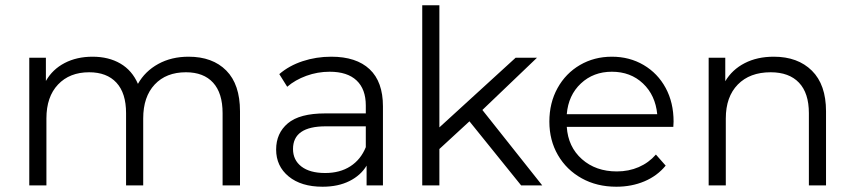

<svg xmlns="http://www.w3.org/2000/svg" viewBox="-20 -703 3238 728"><path d="M890 -281V0H824V-274Q824 -350 788 -389.5Q752 -429 685 -429Q610 -429 566.5 -382.5Q523 -336 523 -254V0H458V-274Q458 -350 421.5 -389.5Q385 -429 318 -429Q244 -429 200 -382.5Q156 -336 156 -254V0H91V-484H154V-396Q179 -440 225 -464Q271 -488 331 -488Q392 -488 436.5 -462Q481 -436 503 -385Q530 -433 580 -460.5Q630 -488 695 -488Q786 -488 838 -435.5Q890 -383 890 -281Z M1432 -300V0H1370V-75Q1348 -38 1305 -16.5Q1262 5 1203 5Q1122 5 1074.5 -34Q1027 -73 1027 -136Q1027 -198 1071.5 -235.5Q1116 -273 1213 -273H1367V-303Q1367 -365 1332 -398Q1297 -431 1230 -431Q1184 -431 1141.5 -415.5Q1099 -400 1069 -374L1039 -422Q1076 -454 1127.5 -471Q1179 -488 1236 -488Q1331 -488 1381.5 -440.5Q1432 -393 1432 -300ZM1367 -145V-224H1215Q1091 -224 1091 -138Q1091 -96 1123 -71.5Q1155 -47 1213 -47Q1269 -47 1308.5 -72.5Q1348 -98 1367 -145Z M1760 -243 1646 -138V0H1581V-683H1646V-220L1935 -484H2016L1809 -286L2036 0H1956Z M2533 -222H2129Q2134 -146 2186.5 -99.5Q2239 -53 2319 -53Q2364 -53 2402 -69.5Q2440 -86 2467 -117L2504 -75Q2472 -36 2423.5 -15.5Q2375 5 2317 5Q2243 5 2185.5 -27Q2128 -59 2095.5 -115Q2063 -171 2063 -242Q2063 -313 2094 -369Q2125 -425 2179 -456.5Q2233 -488 2300 -488Q2367 -488 2420.5 -456.5Q2474 -425 2504 -369.5Q2534 -314 2534 -242ZM2129 -270H2472Q2465 -342 2418 -386.5Q2371 -431 2300 -431Q2230 -431 2182.5 -386.5Q2135 -342 2129 -270Z M3112 -281V0H3047V-274Q3047 -350 3009.5 -389.5Q2972 -429 2902 -429Q2823 -429 2777.5 -382.5Q2732 -336 2732 -254V0H2667V-484H2730V-395Q2756 -439 2803.5 -463.5Q2851 -488 2914 -488Q3005 -488 3058.5 -435Q3112 -382 3112 -281Z"/></svg>

Font: Montserrat Ace
Style: Regular
Weight: 400
Designer: Julieta Ulanovsky
Foundry: Julieta Ulanovsky
Version: Version 1